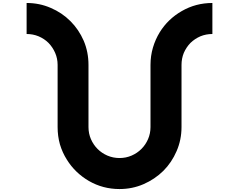

<svg xmlns="http://www.w3.org/2000/svg" viewBox="-20 -1279 1618 1300"><path d="M1209 -418.9Q1209 -332 1175.8 -255.9Q1142.6 -178.7 1085.9 -122.1Q1028.3 -65.4 952.1 -32.2Q876 1 789.1 1Q789.1 -69.3 789.1 -209Q833 -209 871.1 -225.6Q909.2 -242.2 937.5 -270.5Q965.8 -298.8 982.4 -336.9Q999 -375 999 -418.9Q1050.8 -418.9 1103.5 -418.9Q1156.2 -418.9 1209 -418.9ZM160.2 -1258.8Q247.1 -1258.8 323.2 -1225.6Q399.4 -1193.4 457 -1135.7Q513.7 -1079.1 546.9 -1002.9Q579.1 -926.8 579.1 -839.8Q509.8 -839.8 370.1 -839.8Q370.1 -882.8 353.5 -920.9Q336.9 -959 308.6 -988.3Q280.3 -1016.6 241.2 -1033.2Q203.1 -1048.8 160.2 -1048.8Q160.2 -1101.6 160.2 -1154.3Q160.2 -1207 160.2 -1258.8ZM789.1 1Q676.8 1 582 -53.7Q488.3 -108.4 432.6 -198.2Q402.3 -246.1 385.7 -301.8Q370.1 -357.4 370.1 -418.9Q439.5 -418.9 579.1 -418.9Q579.1 -375 595.7 -336.9Q612.3 -298.8 640.6 -270.5Q668.9 -242.2 707 -225.6Q746.1 -209 789.1 -209Q789.1 -156.2 789.1 -104.5Q789.1 -51.8 789.1 1ZM999 -839.8Q999 -900.4 1015.6 -957Q1032.2 -1012.7 1061.5 -1060.5Q1117.2 -1150.4 1210.9 -1204.1Q1305.7 -1258.8 1418 -1258.8Q1418 -1189.5 1418 -1048.8Q1375 -1048.8 1336.9 -1033.2Q1298.8 -1016.6 1269.5 -988.3Q1241.2 -959 1224.6 -920.9Q1209 -882.8 1209 -839.8Q1156.2 -839.8 1103.5 -839.8Q1050.8 -839.8 999 -839.8ZM999 -839.8Q1068.4 -839.8 1209 -839.8Q1209 -699.2 1209 -418Q1138.7 -418 999 -418Q999 -558.6 999 -839.8ZM370.1 -839.8Q439.5 -839.8 579.1 -839.8Q579.1 -699.2 579.1 -418.9Q509.8 -418.9 370.1 -418.9Q370.1 -559.6 370.1 -839.8Z"/></svg>

Font: CornerV20
Style: Regular
Weight: 400
Designer: Olivier Tavernier
Version: Version 20